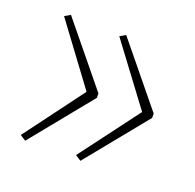

<svg xmlns="http://www.w3.org/2000/svg" viewBox="-78 -548 548 539"><g transform="rotate(20 196.0 -279.0)"><path d="M361 -273V-286L213 -467L196 -457L329 -279L196 -102L213 -91ZM196 -273V-286L48 -467L31 -457L163 -279L31 -102L48 -91Z"/></g></svg>

Font: Noto Sans Hebrew SemiCondensed Thin
Style: Regular
Weight: 100
Width: 4
Designer: Monotype Design Team
Foundry: Monotype Imaging Inc.
Version: Version 2.004